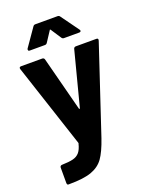

<svg xmlns="http://www.w3.org/2000/svg" viewBox="-166 -794 836 1077"><g transform="rotate(-20 252.5 -255.0)"><path d="M49 199Q46 199 44 195.5Q42 192 42 187V95Q42 90 45.5 86.5Q49 83 54 83Q96 82 120.5 76Q145 70 159.5 53Q174 36 182 3Q183 2 183 1Q183 -1 182 -3L18 -501Q17 -503 17 -506Q17 -515 28 -515H153Q164 -515 167 -505L251 -181Q252 -178 254 -178Q256 -178 257 -181L341 -505Q344 -515 355 -515H477Q483 -515 485 -512.5Q487 -510 487 -507Q487 -504 486 -501L313 19Q288 92 262 128.5Q236 165 189 182Q142 199 56 199ZM104 -581Q97 -581 95.5 -584Q94 -587 94 -589Q94 -592 96 -596L169 -701Q174 -709 183 -709H316Q325 -709 330 -701L406 -596Q409 -592 409 -589Q409 -581 398 -581H308Q299 -581 294 -589L254 -650Q252 -653 251 -653Q249 -653 248 -650L208 -589Q203 -581 194 -581Z"/></g></svg>

Font: LinhAnh
Style: Bold
Weight: 700
Designer: Jeremy Tribby
Foundry: Tribby Type
Version: Version 1.408